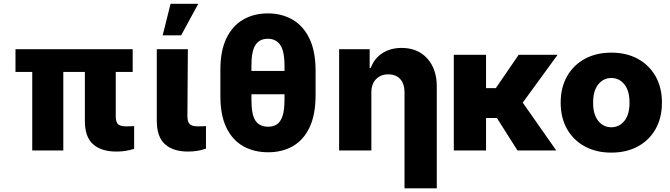

<svg xmlns="http://www.w3.org/2000/svg" viewBox="-20 -811 3613 1035"><path d="M695.3 -545.9V-423.3H604V-182.6Q604.5 -151.9 616.9 -140.9Q629.4 -129.9 660.6 -129.9Q673.3 -129.9 683.8 -130.4Q694.3 -130.9 703.1 -131.3V-8.8Q681.6 -2 657.7 2.2Q633.8 6.3 607.4 5.9Q527.8 6.3 482.7 -32.5Q437.5 -71.3 437.5 -159.2V-423.3H321.3V0H153.8V-423.3H63.5V-545.9Z M825.2 -545.9H992.7L990.2 -182.6Q991.2 -151.9 1003.9 -140.9Q1016.6 -129.9 1046.4 -129.9Q1061.5 -129.9 1071.3 -130.4Q1081.1 -130.9 1090.3 -131.3V-9.8Q1044.9 6.3 993.7 5.9Q915 6.3 870.4 -32.5Q825.7 -71.3 825.2 -159.2ZM856.9 -620.6 899.4 -790.5H1048.8L956.5 -620.6Z M1681.2 -432.6V-294.9Q1680.7 -190.9 1648.2 -123.3Q1615.7 -55.7 1558.3 -22.9Q1501 9.8 1425.8 9.8Q1349.1 9.8 1291 -22.9Q1232.9 -55.7 1200.2 -123.3Q1167.5 -190.9 1168 -294.9V-432.6Q1167.5 -535.6 1200 -603.5Q1232.4 -671.4 1290.3 -705.1Q1348.1 -738.8 1423.8 -738.8Q1499 -738.8 1556.9 -705.3Q1614.7 -671.9 1647.7 -604Q1680.7 -536.1 1681.2 -432.6ZM1513.7 -274.9V-302.7H1335.4V-274.9Q1335 -193.8 1356.9 -160.9Q1378.9 -127.9 1425.8 -127.9Q1452.6 -127.9 1472.2 -140.4Q1491.7 -152.8 1502.7 -184.6Q1513.7 -216.3 1513.7 -274.9ZM1335.4 -428.7H1513.7V-456.1Q1513.2 -539.6 1489.3 -570.8Q1465.3 -602.1 1423.8 -602.1Q1378.4 -602.1 1356.7 -567.9Q1335 -533.7 1335.4 -456.1Z M1981.9 -311V0H1808.1V-545.9H1972.7V-445.3H1979Q1997.1 -495.6 2041 -524.2Q2085 -552.7 2145 -552.7Q2231.4 -552.7 2282.7 -496.3Q2334 -439.9 2334.5 -347.7V204.1H2160.6V-313.5Q2160.6 -358.9 2137.7 -384.5Q2114.7 -410.2 2072.8 -410.2Q2032.2 -410.2 2006.8 -384Q1981.4 -357.9 1981.9 -311Z M2600.1 -515.6V-335.9H2652.8L2775.9 -515.6H2985.8L2797.9 -257.8L2978.5 0H2769.5L2658.7 -174.8H2600.1V0H2426.3V-515.6Z M3275.4 11.7Q3194.3 11.7 3132.8 -21.5Q3071.3 -54.7 3036.9 -115.2Q3002.4 -175.8 3002.4 -257.8Q3002.4 -339.4 3036.9 -399.9Q3071.3 -460.4 3132.8 -493.9Q3194.3 -527.3 3275.4 -527.3Q3356.9 -527.3 3418.2 -493.9Q3479.5 -460.4 3513.9 -399.9Q3548.3 -339.4 3548.3 -257.8Q3548.3 -175.8 3513.9 -115.2Q3479.5 -54.7 3418.2 -21.5Q3356.9 11.7 3275.4 11.7ZM3275.4 -125Q3317.9 -125 3345.7 -159.2Q3373.5 -193.4 3373.5 -257.8Q3373.5 -321.8 3345.7 -356.2Q3317.9 -390.6 3275.4 -390.6Q3232.9 -390.6 3205.1 -356.2Q3177.2 -321.8 3177.2 -257.8Q3177.2 -193.4 3205.1 -159.2Q3232.9 -125 3275.4 -125Z"/></svg>

Font: Inter Display Extra Bold
Style: Regular
Weight: 800
Designer: Rasmus Andersson
Foundry: rsms
Version: Version 4.000;git-4fc901f